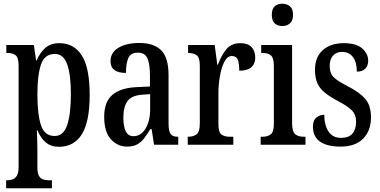

<svg xmlns="http://www.w3.org/2000/svg" viewBox="-20 -778 2043 1032"><path d="M13 234V191H20Q35 191 48.5 186Q62 181 71 166Q80 151 80 120V-424Q80 -469 64 -481Q48 -493 23 -493H14V-536H162L174 -453H177Q194 -494 223 -520Q252 -546 299 -546Q378 -546 420 -479.5Q462 -413 462 -268Q462 -124 420 -56.5Q378 11 297 11Q254 11 226 -12.5Q198 -36 182 -77H178Q179 -54 180 -25.5Q181 3 181 37V124Q181 153 189.5 167.5Q198 182 212 186.5Q226 191 240 191H259V234ZM274 -47Q321 -47 341 -105.5Q361 -164 361 -272Q361 -377 341 -432.5Q321 -488 275 -488Q219 -488 200 -430.5Q181 -373 181 -271Q181 -164 200 -105.5Q219 -47 274 -47Z M663 10Q612 10 576 -29.5Q540 -69 540 -151Q540 -231 585 -269Q630 -307 721 -310L786 -313V-373Q786 -429 773.5 -462Q761 -495 721 -495Q682 -495 669.5 -465.5Q657 -436 657 -386Q574 -386 574 -449Q574 -496 617 -521.5Q660 -547 729 -547Q807 -547 846.5 -507.5Q886 -468 886 -373V-115Q886 -73 897 -58Q908 -43 935 -43H938V0H808L795 -84H788Q771 -56 755 -35Q739 -14 717.5 -2Q696 10 663 10ZM697 -46Q738 -46 762.5 -87Q787 -128 787 -191V-272L745 -269Q687 -265 665 -234Q643 -203 643 -145Q643 -99 656 -72.5Q669 -46 697 -46Z M989 0V-43H992Q1018 -43 1036 -55.5Q1054 -68 1054 -115V-425Q1054 -469 1037 -481Q1020 -493 994 -493H991V-536H1134L1148 -430H1151Q1169 -479 1196 -512.5Q1223 -546 1272 -546Q1313 -546 1332.5 -524.5Q1352 -503 1352 -468Q1352 -435 1331 -416.5Q1310 -398 1266 -398Q1266 -439 1257.5 -458Q1249 -477 1226 -477Q1202 -477 1186 -446Q1170 -415 1162 -368.5Q1154 -322 1154 -276V-110Q1154 -66 1171 -54.5Q1188 -43 1214 -43H1234V0Z M1497 -638Q1473 -638 1457 -652Q1441 -666 1441 -698Q1441 -731 1457 -744.5Q1473 -758 1497 -758Q1521 -758 1538 -744.5Q1555 -731 1555 -698Q1555 -666 1538 -652Q1521 -638 1497 -638ZM1381 0V-43H1391Q1419 -43 1435.5 -56Q1452 -69 1452 -113V-423Q1452 -466 1437 -479.5Q1422 -493 1395 -493H1384V-536H1550V-117Q1550 -71 1566.5 -57Q1583 -43 1612 -43H1622V0Z M1811 10Q1738 10 1700 -17Q1662 -44 1662 -96Q1662 -131 1680.5 -146Q1699 -161 1723 -161Q1723 -106 1745.5 -71.5Q1768 -37 1813 -37Q1855 -37 1874.5 -60Q1894 -83 1894 -124Q1894 -160 1874 -182Q1854 -204 1804 -231Q1758 -255 1729 -277.5Q1700 -300 1686.5 -329.5Q1673 -359 1673 -402Q1673 -472 1715.5 -509Q1758 -546 1827 -546Q1895 -546 1927 -517.5Q1959 -489 1959 -452Q1959 -425 1943.5 -409Q1928 -393 1898 -393Q1898 -445 1876.5 -472Q1855 -499 1819 -499Q1787 -499 1769.5 -478.5Q1752 -458 1752 -424Q1752 -384 1773.5 -363Q1795 -342 1848 -315Q1910 -284 1942 -248Q1974 -212 1974 -147Q1974 -75 1931.5 -32.5Q1889 10 1811 10Z"/></svg>

Font: Noto Serif Hebrew ExtraCondensed Medium
Style: Regular
Weight: 500
Width: 2
Designer: Monotype Design Team
Foundry: Monotype Imaging Inc.
Version: Version 2.004; ttfautohint (v1.8.4.7-5d5b)